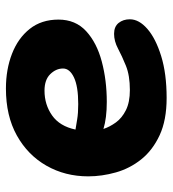

<svg xmlns="http://www.w3.org/2000/svg" viewBox="12 -570 569 632"><g transform="rotate(90 296.0 -254.5)"><path d="M272 10Q209 10 157.5 -10Q106 -30 75.5 -68.5Q45 -107 45 -163Q45 -219 83 -254Q121 -289 183 -305.5Q245 -322 316 -322Q369 -322 405 -311Q398 -332 383.5 -352Q369 -372 343 -385Q317 -398 277 -398Q229 -398 197 -385Q165 -372 140.5 -359Q116 -346 92 -346Q68 -346 56 -361Q44 -376 44 -398Q44 -428 75.5 -455.5Q107 -483 165 -501Q223 -519 303 -519Q376 -519 425.5 -496Q475 -473 505 -435.5Q535 -398 548 -352Q561 -306 561 -261Q561 -185 526 -123.5Q491 -62 426.5 -26Q362 10 272 10ZM206 -178Q206 -155 224.5 -136Q243 -117 279 -117Q325 -117 360.5 -142Q396 -167 407 -219Q394 -221 373.5 -224.5Q353 -228 323 -228Q265 -228 235.5 -214Q206 -200 206 -178Z"/></g></svg>

Font: Shantell Sans Normal
Style: Bold
Weight: 700
Designer: Stephen Nixon, Anya Danilova, Shantell Martin
Foundry: Arrow Type
Version: Version 1.009;[a7da0bfa3]